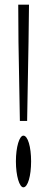

<svg xmlns="http://www.w3.org/2000/svg" viewBox="-20 -787 201 821"><path d="M59 -608 65 -270H96L102 -608L104 -767H58ZM48 -97C48 -35 63 14 80 14C99 14 113 -35 113 -97C113 -159 99 -207 80 -207C63 -207 48 -159 48 -97Z"/></svg>

Font: 寒蝉无机体 CompactMedium
Style: Regular
Weight: 500
Width: 3
Designer: ChillTanhei {Warren2060}; 
Source Han Sans {Ryoko NISHIZUKA 西塚涼子 (kana, bopomofo & ideographs); Paul D. Hunt (Latin, Gre
Foundry: ChillType&Adobe
Version: Version 1.000;Glyphs 3.1.1 (3135)